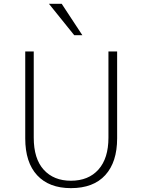

<svg xmlns="http://www.w3.org/2000/svg" viewBox="-20 -976 750 1014"><path d="M113.3 -245.1V-704.1H158.2V-249Q158.2 -137.7 210.9 -79.6Q263.7 -21.5 354.5 -21.5Q447.3 -21.5 500 -80.6Q552.7 -139.6 552.7 -249V-704.1H598.6V-245.1Q598.6 -120.1 536.1 -51.3Q473.6 17.6 354.5 17.6Q239.3 17.6 176.3 -50.3Q113.3 -118.2 113.3 -245.1ZM238.3 -956.1H305.7L415 -790H372.1Z"/></svg>

Font: Gothic A1 ExtraLight
Style: Regular
Weight: 275
Designer: HanYang I&C Co.,Ltd.
Foundry: HanYang I&C Co.,Ltd.
Version: Version 2.50